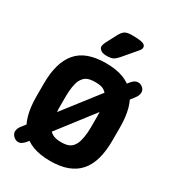

<svg xmlns="http://www.w3.org/2000/svg" viewBox="-194 -925 959 1051"><g transform="rotate(30 285.0 -399.5)"><path d="M54 -72Q38 -53 38 -33Q38 -18 51 -5Q64 8 81 9Q93 9 104 1.5Q115 -6 124 -17L516 -525Q523 -534 527 -543.5Q531 -553 531 -562Q532 -578 519 -590.5Q506 -603 489 -603Q477 -603 467 -596.5Q457 -590 448 -579ZM525 -339Q525 -405 511.5 -455Q498 -505 468.5 -538.5Q439 -572 393.5 -589Q348 -606 285 -606Q221 -606 175.5 -589.5Q130 -573 101 -539Q72 -505 58 -455Q44 -405 44 -339V-257Q44 -190 58 -140Q72 -90 101 -56.5Q130 -23 175.5 -6Q221 11 285 11Q348 11 393.5 -6Q439 -23 468 -56.5Q497 -90 511 -140Q525 -190 525 -257ZM183 -261V-335Q183 -371 187.5 -399Q192 -427 200 -443Q213 -468 232 -477.5Q251 -487 285 -487Q317 -487 334 -479Q351 -471 364 -452Q376 -435 381.5 -405.5Q387 -376 387 -335V-261Q387 -226 382 -197Q377 -168 369 -152Q357 -128 338 -118Q319 -108 285 -108Q249 -108 228.5 -120.5Q208 -133 198.5 -155Q189 -177 186.5 -204.5Q184 -232 183 -261ZM417 -780Q417 -790 410.5 -796.5Q404 -803 386 -806.5Q368 -810 330 -810Q300 -810 285.5 -801Q271 -792 257 -765L222 -698Q219 -691 217 -684.5Q215 -678 215 -673Q215 -661 227.5 -651.5Q240 -642 265 -642Q292 -642 306.5 -649.5Q321 -657 343 -684L406 -758Q417 -771 417 -780Z"/></g></svg>

Font: Beiruti ExtraBold
Style: Regular
Weight: 800
Designer: Arlette Boutros
Foundry: Boutros
Version: Version 1.41